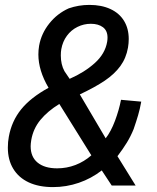

<svg xmlns="http://www.w3.org/2000/svg" viewBox="-20 -752 640 783"><path d="M12 -150Q12 -174 16 -194.5Q27.5 -258 66.2 -306Q105 -354 178 -394Q136.5 -464.5 136.5 -530Q136.5 -547.5 139.5 -565.5Q148.5 -615.5 181 -656.2Q213.5 -697 260.5 -718Q301 -732 344.5 -732Q394 -732 430.2 -715.2Q466.5 -698.5 485.8 -667Q505 -635.5 505 -593Q505 -576 502 -558Q494.5 -515 470.8 -482.5Q447 -450 407.5 -423.2Q368 -396.5 305.5 -367L411 -188Q432.5 -215.5 449 -259.5Q465.5 -303.5 473.5 -345L556 -337.5Q550.5 -306.5 543.2 -282Q536 -257.5 525 -225.5Q513 -196 497.2 -170.2Q481.5 -144.5 459 -115L533 4.5H435.5L395 -57Q352.5 -24 301.5 -6.5Q250.5 11 196 11Q138.5 11 97.2 -8.2Q56 -27.5 34 -63.8Q12 -100 12 -150ZM352.5 -118.5 222 -328Q174.5 -299 145 -263.2Q115.5 -227.5 107.5 -181Q105 -166 105 -155.5Q105 -112 133.5 -88.8Q162 -65.5 213 -65.5Q252 -65.5 287.8 -79.2Q323.5 -93 352.5 -118.5ZM228 -526Q228 -488.5 243 -461.5L264 -430.5Q324.5 -457 366.5 -494.8Q408.5 -532.5 417 -581.5Q418.5 -590.5 418.5 -598.5Q418.5 -627 399.8 -641Q381 -655 350.5 -655Q321.5 -655 295.8 -642.2Q270 -629.5 252.8 -606Q235.5 -582.5 230 -551.5Q228 -541 228 -526Z"/></svg>

Font: JuliaMono Medium
Style: Italic
Weight: 500
Italic angle: -9°
Monospace: yes
Designer: cormullion
Foundry: corm
Version: Version 0.054; ttfautohint (v1.8.4)